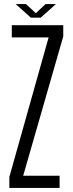

<svg xmlns="http://www.w3.org/2000/svg" viewBox="-20 -924 357 944"><path d="M26 0V-54L219 -740H38V-800H291V-745L94 -60H273V0ZM57 -904H108L156 -859L204 -904H255L180 -837H132Z"/></svg>

Font: Big Shoulders Display
Style: Regular
Weight: 400
Designer: Patric King
Foundry: XO Type Co
Version: Version 1.000; ttfautohint (v1.8.2)